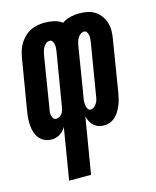

<svg xmlns="http://www.w3.org/2000/svg" viewBox="-117 -605 729 897"><g transform="rotate(-15 247.5 -156.5)"><path d="M105 215 146 -34Q141 -25 133.5 -17Q126 -9 116.5 -3Q107 3 97 5.5Q87 8 77 8Q59 8 43.5 1Q28 -6 17.5 -19Q7 -32 2 -48Q-3 -64 -4.5 -81.5Q-6 -99 -4.5 -117Q-3 -135 0 -153L41 -399Q44 -416 49.5 -433Q55 -450 64.5 -465Q74 -480 87.5 -493Q101 -506 117.5 -514Q134 -522 151.5 -525Q169 -528 185 -528Q208 -528 230 -523Q252 -518 269 -505Q287 -518 309 -523Q331 -528 352 -528Q372 -528 392 -524Q412 -520 428 -509.5Q444 -499 455.5 -483Q467 -467 472.5 -448Q478 -429 477.5 -408.5Q477 -388 473 -367L433 -121Q430 -107 427 -93Q424 -79 418 -65Q412 -51 404.5 -38Q397 -25 386 -14.5Q375 -4 360.5 2Q346 8 332 8Q318 8 305 4Q292 0 282 -9Q272 -18 265.5 -30Q259 -42 256 -56L211 215ZM122 -80Q129 -80 136.5 -83.5Q144 -87 149 -93.5Q154 -100 157 -107.5Q160 -115 161 -123L204 -382Q205 -391 206 -399.5Q207 -408 205.5 -416.5Q204 -425 199.5 -432.5Q195 -440 186 -440Q177 -440 169 -434Q161 -428 156 -420Q151 -412 148.5 -403Q146 -394 144 -385L104 -138Q102 -129 101 -120.5Q100 -112 101.5 -103.5Q103 -95 108 -87.5Q113 -80 122 -80ZM288 -80Q297 -80 305 -86Q313 -92 318 -100Q323 -108 325.5 -117Q328 -126 329 -135L370 -382Q371 -391 372 -399.5Q373 -408 371.5 -416.5Q370 -425 365.5 -432.5Q361 -440 352 -440Q343 -440 335 -434Q327 -428 322 -420Q317 -412 314.5 -403Q312 -394 310 -385L272 -151Q271 -144 269.5 -137Q268 -130 268 -123Q268 -116 268.5 -109.5Q269 -103 271 -97Q273 -91 277 -85.5Q281 -80 288 -80Z"/></g></svg>

Font: Iosevka Term Curly XBd Obl
Style: Regular
Weight: 800
Italic angle: -9°
Designer: Belleve Invis
Foundry: Belleve Invis
Version: Version 32.3.0